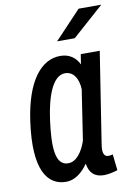

<svg xmlns="http://www.w3.org/2000/svg" viewBox="-93 -867 680 966"><g transform="rotate(-10 247.0 -383.5)"><path d="M378 -807 243 -664H333L494 -807ZM429 27 420 -55C414 -53 401 -51 393 -52C365 -56 370 -95 375 -124L446 -580H349L341 -529C322 -568 289 -589 245 -589C148 -589 68 -493 40 -290C6 -47 70 40 166 40C209 40 248 11 278 -33C285 14 310 40 359 40C380 40 408 34 429 27ZM139 -279C155 -399 191 -499 254 -499C296 -499 321 -461 323 -405L284 -149C266 -96 235 -50 192 -50C123 -50 122 -150 139 -279Z"/></g></svg>

Font: Smiley Sans Oblique
Style: Regular
Weight: 400
Italic angle: -8°
Designer: oooooohmygosh, Nagisa Chen, Janine Sui, Heda Shi, Jian Li
Foundry: atelierAnchor
Version: Version 2.0.1